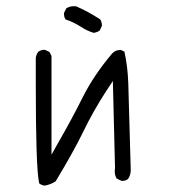

<svg xmlns="http://www.w3.org/2000/svg" viewBox="-20 -605 540 608"><path d="M302.7 -524.4Q302.7 -536.1 296.9 -543.9Q259.3 -568.4 221.2 -585Q217.3 -585.4 213.9 -585.4Q200.7 -585.4 189.9 -578.6L183.1 -564.9Q182.6 -563.5 182.6 -562Q182.6 -550.8 187.5 -543.5Q212.4 -535.2 234.9 -521Q254.4 -507.8 276.4 -501Q286.6 -502.4 295.4 -507.8L302.2 -522Q302.7 -523.4 302.7 -524.4ZM343.3 -63Q343.3 -49.3 349.6 -39.6L363.8 -32.7Q365.2 -32.2 368.7 -32.2Q372.1 -32.2 377 -33.7Q381.8 -35.2 385.7 -38.6Q394 -50.3 394 -67.4L386.2 -342.3Q384.3 -394.5 374 -441.4L362.8 -446.8Q361.8 -446.8 361.3 -446.8Q345.2 -446.8 335 -435.5Q276.9 -366.7 241.9 -296.9Q207 -227.1 167.5 -158.7L143.1 -115.2V-427.7L136.7 -440.4L123.5 -446.8Q122.1 -447.3 118.7 -447.3Q115.2 -447.3 110.4 -445.8Q105.5 -444.3 101.1 -440.9Q94.7 -432.6 93.3 -421.9Q93.3 -379.9 93.3 -341.8Q93.3 -76.2 103.5 -27.8L104.5 -23.9Q111.8 -18.6 121.1 -17.1Q140.6 -20.5 156.2 -30.8Q213.4 -125.5 243.9 -188.5Q274.4 -251.5 314 -313L337.4 -348.6L344.2 -74.2Q343.3 -67.9 343.3 -63Z"/></svg>

Font: NaikaiFont
Style: ExtraLight
Weight: 200
Version: Version 1.89